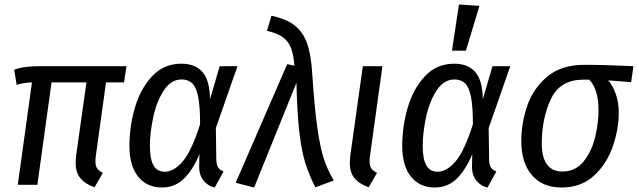

<svg xmlns="http://www.w3.org/2000/svg" viewBox="-20 -821 2834 853"><path d="M406 -130Q404 -120 404 -103Q404 -84 411.5 -73Q419 -62 437 -53L400 11Q356 -5 336 -30.5Q316 -56 316 -97Q316 -106 318 -128L364 -455H209L146 0H59L122 -455Q86 -454 54 -444L43 -511Q83 -527 157 -527H542L531 -455H451Z M913 -380 956 -527H1035L939 -252L941 -110Q942 -89 948.5 -78Q955 -67 973 -59L934 12Q904 6 884 -19Q864 -44 865 -84L866 -136Q837 -66 797 -27Q757 12 699 12Q633 12 594 -36Q555 -84 555 -174Q555 -258 579 -341.5Q603 -425 655 -481.5Q707 -538 786 -538Q848 -538 880 -500.5Q912 -463 913 -380ZM646 -173Q646 -113 662.5 -85.5Q679 -58 712 -58Q752 -58 791.5 -103.5Q831 -149 869 -269Q869 -347 860.5 -390.5Q852 -434 834 -451Q816 -468 787 -468Q739 -468 707 -418Q675 -368 660.5 -299Q646 -230 646 -173Z M1367 -496Q1377 -344 1389.5 -255.5Q1402 -167 1418.5 -116.5Q1435 -66 1463 -19L1381 11Q1354 -42 1337 -95Q1320 -148 1310 -233Q1300 -318 1297 -453L1109 12L1027 -9L1256 -536L1288 -529Q1284 -579 1272.5 -608.5Q1261 -638 1236 -656Q1211 -674 1166 -684L1186 -751Q1252 -737 1289 -708Q1326 -679 1344 -629Q1362 -579 1367 -496Z M1624 -130Q1622 -120 1622 -103Q1622 -84 1629.5 -73Q1637 -62 1655 -53L1618 11Q1574 -5 1554 -30.5Q1534 -56 1534 -97Q1534 -106 1536 -128L1592 -527H1679Z M2125 -380 2168 -527H2247L2151 -252L2153 -110Q2154 -89 2160.5 -78Q2167 -67 2185 -59L2146 12Q2116 6 2096 -19Q2076 -44 2077 -84L2078 -136Q2049 -66 2009 -27Q1969 12 1911 12Q1845 12 1806 -36Q1767 -84 1767 -174Q1767 -258 1791 -341.5Q1815 -425 1867 -481.5Q1919 -538 1998 -538Q2060 -538 2092 -500.5Q2124 -463 2125 -380ZM1858 -173Q1858 -113 1874.5 -85.5Q1891 -58 1924 -58Q1964 -58 2003.5 -103.5Q2043 -149 2081 -269Q2081 -347 2072.5 -390.5Q2064 -434 2046 -451Q2028 -468 1999 -468Q1951 -468 1919 -418Q1887 -368 1872.5 -299Q1858 -230 1858 -173ZM2110 -795 2050 -596H1988L2019 -801Z M2296 -194Q2296 -273 2322 -350Q2348 -427 2410.5 -480Q2473 -533 2576 -533Q2668 -533 2794 -527L2784 -456L2682 -464Q2703 -440 2716 -402.5Q2729 -365 2729 -321Q2729 -249 2703 -172Q2677 -95 2620 -41.5Q2563 12 2475 12Q2389 12 2342.5 -43.5Q2296 -99 2296 -194ZM2639 -332Q2639 -424 2598 -467H2571Q2468 -467 2427.5 -381Q2387 -295 2387 -184Q2387 -122 2410 -90.5Q2433 -59 2478 -59Q2537 -59 2573 -104Q2609 -149 2624 -212Q2639 -275 2639 -332Z"/></svg>

Font: Fira Sans Condensed
Style: Italic
Weight: 400
Width: 3
Italic angle: -8°
Designer: bBox Type GmbH & Carrois Corporate GbR & Edenspiekermann AG
Foundry: bBox Type GmbH & Carrois Corporate GbR & Edenspiekermann AG
Version: Version 4.301